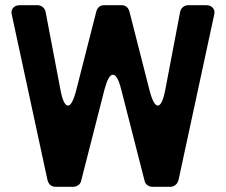

<svg xmlns="http://www.w3.org/2000/svg" viewBox="-20 -720 871 740"><path d="M163 -26 26 -661Q21 -678 30 -689Q39 -700 57 -700H124Q136 -700 145 -692.5Q154 -685 156 -673L212 -379Q224 -313 242 -313Q259 -313 275 -377L351 -675Q358 -700 382 -700H448Q472 -700 479 -675L555 -377Q571 -313 588 -313Q606 -313 618 -379L674 -673Q676 -685 685 -692.5Q694 -700 706 -700H774Q792 -700 801 -689Q810 -678 805 -661L668 -26Q665 -14 656 -7Q647 0 636 0H568Q557 0 548 -6.5Q539 -13 537 -24L447 -376Q433 -432 415 -432Q398 -432 383 -376L293 -24Q291 -13 282 -6.5Q273 0 262 0H195Q170 0 163 -26Z"/></svg>

Font: Higure Gothic Black
Style: Regular
Weight: 900
Designer: Yoshimichi Ohira
Foundry: Positype
Version: Version 1.000